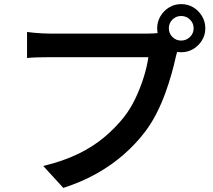

<svg xmlns="http://www.w3.org/2000/svg" viewBox="-20 -867 1040 937"><path d="M804 -729Q804 -704 821.5 -686.5Q839 -669 864 -669Q889 -669 907 -686.5Q925 -704 925 -729Q925 -754 907 -771.5Q889 -789 864 -789Q839 -789 821.5 -771.5Q804 -754 804 -729ZM747 -729Q747 -761 763 -788Q779 -815 805.5 -831Q832 -847 864 -847Q897 -847 923.5 -831Q950 -815 966 -788Q982 -761 982 -729Q982 -697 966 -670.5Q950 -644 923.5 -628Q897 -612 864 -612Q832 -612 805.5 -628Q779 -644 763 -670.5Q747 -697 747 -729ZM858 -653Q852 -640 847 -623Q842 -606 838 -590Q830 -552 817 -506Q804 -460 786 -410.5Q768 -361 743.5 -313Q719 -265 688 -224Q643 -165 584.5 -113.5Q526 -62 452.5 -20.5Q379 21 289 50L191 -57Q290 -81 362.5 -116.5Q435 -152 488.5 -197Q542 -242 583 -293Q617 -336 641.5 -388Q666 -440 682 -492Q698 -544 704 -588Q689 -588 653 -588Q617 -588 569 -588Q521 -588 468.5 -588Q416 -588 367 -588Q318 -588 280.5 -588Q243 -588 225 -588Q192 -588 161.5 -587Q131 -586 112 -584V-711Q127 -709 147 -707Q167 -705 188.5 -704Q210 -703 226 -703Q240 -703 270.5 -703Q301 -703 340.5 -703Q380 -703 424.5 -703Q469 -703 512.5 -703Q556 -703 594.5 -703Q633 -703 660.5 -703Q688 -703 699 -703Q713 -703 732.5 -704Q752 -705 770 -710Z"/></svg>

Font: Noto Sans HK SemiBold
Style: Regular
Weight: 600
Version: Version 2.004-H2;hotconv 1.0.118;makeotfexe 2.5.65603